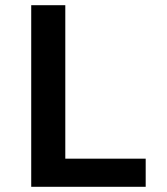

<svg xmlns="http://www.w3.org/2000/svg" viewBox="-20 -718 640 738"><path d="M540 0C540 0 540 -108 540 -108C540 -108 231 -108 231 -108C231 -108 231 -698 231 -698C231 -698 100 -698 100 -698C100 -698 100 0 100 0C100 0 540 0 540 0Z"/></svg>

Font: IBM Plex Mono Mod
Style: SemiBold
Weight: 500
Designer: Mike Abbink, Paul van der Laan, Pieter van Rosmalen
Foundry: Bold Monday
Version: ""